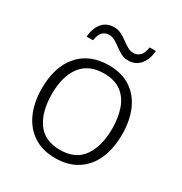

<svg xmlns="http://www.w3.org/2000/svg" viewBox="-172 -852 934 987"><g transform="rotate(30 295.0 -358.0)"><path d="M533 -267Q533 -183 505.5 -121Q478 -59 424.5 -24.5Q371 10 294 10Q220 10 167 -24Q114 -58 85.5 -120.5Q57 -183 57 -267Q57 -396 121 -469Q185 -542 298 -542Q374 -542 426.5 -507.5Q479 -473 506 -411Q533 -349 533 -267ZM116 -267Q116 -164 159.5 -101.5Q203 -39 295 -39Q388 -39 431 -102Q474 -165 474 -267Q474 -333 456 -384Q438 -435 399 -464Q360 -493 297 -493Q207 -493 161.5 -433Q116 -373 116 -267ZM123 -612Q128 -666 154 -695.5Q180 -725 223 -725Q246 -725 265.5 -715Q285 -705 302.5 -692Q320 -679 337 -669Q354 -659 372 -659Q394 -659 410 -673.5Q426 -688 432 -726H469Q464 -672 437.5 -642Q411 -612 369 -612Q346 -612 326.5 -622Q307 -632 290 -645Q273 -658 256 -668Q239 -678 220 -678Q197 -678 182 -663.5Q167 -649 161 -612Z"/></g></svg>

Font: Noto Sans Cherokee Light
Style: Regular
Weight: 300
Designer: Monotype Design Team
Foundry: Monotype Imaging Inc.
Version: Version 2.001; ttfautohint (v1.8.4.7-5d5b)